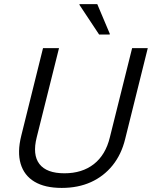

<svg xmlns="http://www.w3.org/2000/svg" viewBox="-20 -911 744 941"><path d="M282.5 10Q200 10 149.2 -20.4Q98.3 -50.8 81.2 -108.3Q64.2 -165.8 84.2 -245.8L190.8 -675H269.2L160 -238.3Q138.3 -152.5 173.3 -107.1Q208.3 -61.7 295.8 -61.7Q382.5 -61.7 440 -106.7Q497.5 -151.7 518.3 -237.5L627.5 -675H704.2L593.3 -229.2Q575 -154.2 531.7 -100.4Q488.3 -46.7 425.4 -18.3Q362.5 10 282.5 10ZM465.8 -741.7 369.2 -887.5 370 -890.8H456.7L518.3 -745L517.5 -741.7Z"/></svg>

Font: Funnel Sans Light
Style: Italic
Weight: 300
Italic angle: -14.036°
Designer: NORD ID, Kristian Moeller
Foundry: Dicotype
Version: Version 1.000